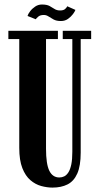

<svg xmlns="http://www.w3.org/2000/svg" viewBox="-20 -840 451 872"><path d="M218.5 12Q194 12 167.2 4.8Q140.5 -2.5 118 -21.8Q95.5 -41 81.5 -76.5Q67.5 -112 67.5 -168.5V-662.5H18V-700H243V-662.5H189V-164.5Q189 -95 204 -64.5Q219 -34 249.5 -34Q261.5 -34 272 -39.2Q282.5 -44.5 290.8 -57.5Q299 -70.5 303.8 -93.2Q308.5 -116 308.5 -151V-662.5H265V-700H394V-662.5H346.5V-147Q346.5 -86.5 331 -51.8Q315.5 -17 286.8 -2.5Q258 12 218.5 12ZM256.5 -744.5Q236.5 -744.5 223.5 -751.5Q210.5 -758.5 200.5 -765.2Q190.5 -772 179 -772Q162.5 -772 153.8 -764.5Q145 -757 142.5 -752.5L105 -767.5Q107.5 -776.5 116.8 -788.8Q126 -801 139.8 -810.2Q153.5 -819.5 170.5 -819.5Q192.5 -819.5 205 -812.8Q217.5 -806 227.8 -799.2Q238 -792.5 253 -792.5Q269 -792.5 276.2 -799.5Q283.5 -806.5 285.5 -811.5L322.5 -795Q320.5 -788.5 311.8 -776.5Q303 -764.5 289.2 -754.5Q275.5 -744.5 256.5 -744.5Z"/></svg>

Font: Imbue Thin 10pt
Style: Bold
Weight: 700
Version: Version 1.102